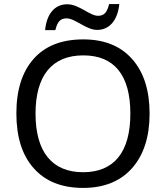

<svg xmlns="http://www.w3.org/2000/svg" viewBox="-20 -920 821 950"><path d="M460.9 -772C523.4 -772 562.5 -822.3 570.3 -899.9H520C510.3 -860.8 496.6 -841.8 465.3 -841.8C423.3 -841.8 371.6 -898.9 313 -898.9C250 -898.9 210.9 -850.6 203.1 -771H253.9C263.2 -810.1 277.3 -829.1 309.1 -829.1C353 -829.1 405.3 -772 460.9 -772ZM720.2 -357.9C720.2 -472.7 691.4 -563 633.8 -627.9C576.2 -692.9 495.6 -725.1 392.1 -725.1C285.6 -725.1 204.1 -693.4 147 -629.4C89.8 -565.4 61 -475.1 61 -358.9C61 -241.7 89.8 -150.9 147.5 -86.9C204.6 -22.5 286.1 9.8 391.1 9.8C495.1 9.8 575.7 -22.9 633.8 -88.4C691.4 -153.8 720.2 -243.7 720.2 -357.9ZM155.8 -357.9C155.8 -545.9 237.3 -646 392.1 -646C544.9 -646 625 -548.8 625 -357.9C625 -166.5 543.9 -67.9 391.1 -67.9C237.3 -67.9 155.8 -168.9 155.8 -357.9Z"/></svg>

Font: Noto Reveo Sans
Style: Regular
Weight: 400
Designer: Monotype Design team
Foundry: Monotype Imaging Inc.
Version: Version 1.04